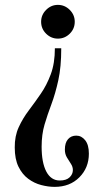

<svg xmlns="http://www.w3.org/2000/svg" viewBox="-20 -588 376 768"><path d="M211.5 -568.5Q239 -568.5 259 -548.5Q279 -528.5 279 -501Q279 -473 259 -453.2Q239 -433.5 211.5 -433.5Q184.5 -433.5 164.5 -453.2Q144.5 -473 144.5 -501Q144.5 -528.5 164.5 -548.5Q184.5 -568.5 211.5 -568.5ZM225 -395Q225 -320 213.2 -266.8Q201.5 -213.5 185.8 -171.5Q170 -129.5 158.2 -89.8Q146.5 -50 146.5 -1.5Q146.5 62.5 165.2 98.2Q184 134 219 134Q245 134 258.2 121.5Q271.5 109 271.5 92Q271.5 79 263.5 67Q255.5 55 247.5 41.5Q239.5 28 239.5 10.5Q239.5 -17 252 -31.2Q264.5 -45.5 285 -45.5Q306 -45.5 320.8 -27Q335.5 -8.5 335.5 26.5Q335.5 83 297.5 121.2Q259.5 159.5 198.5 159.5Q173 159.5 145 152.2Q117 145 93 127.2Q69 109.5 54 79Q39 48.5 39 2Q38.5 -43.5 54.8 -79Q71 -114.5 95 -146.2Q119 -178 143 -212.8Q167 -247.5 183.2 -291.2Q199.5 -335 199.5 -395Z"/></svg>

Font: Imbue 50pt
Style: Bold
Weight: 700
Designer: Tyler Finck
Foundry: Etcetera Type Company
Version: Version 1.102; ttfautohint (v1.8.3)